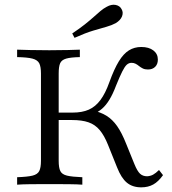

<svg xmlns="http://www.w3.org/2000/svg" viewBox="-20 -781 726 812"><path d="M577.4 11.3Q540.3 11.3 516.5 -8.5Q492.7 -28.2 475 -73.4L437.1 -167.7Q421 -208.1 401.6 -231Q382.3 -254 354.4 -263.7Q326.6 -273.4 283.9 -273.4H210.5V-304.8H287.1Q327.4 -304.8 355.6 -317.3Q383.9 -329.8 404.8 -358.1Q425.8 -386.3 442.7 -433.9Q462.9 -489.5 482.7 -521.8Q502.4 -554 525.4 -568.1Q548.4 -582.3 577.4 -582.3Q609.7 -582.3 628.6 -567.7Q647.6 -553.2 647.6 -529Q647.6 -509.7 636.3 -498.4Q625 -487.1 605.6 -487.1Q592.7 -487.1 583.9 -491.5Q575 -496 568.1 -501.6Q561.3 -507.3 553.6 -511.3Q546 -515.3 536.3 -515.3Q525 -515.3 516.1 -507.3Q507.3 -499.2 496.8 -478.2Q486.3 -457.3 471 -419.4Q457.3 -383.1 442.7 -359.3Q428.2 -335.5 411.3 -321Q394.4 -306.5 372.6 -297.6L366.9 -315.3Q404.8 -307.3 430.2 -291.5Q455.6 -275.8 475.4 -247.6Q495.2 -219.4 513.7 -172.6L548.4 -87.1Q560.5 -57.3 572.2 -46.4Q583.9 -35.5 602.4 -35.5Q616.1 -36.3 627.4 -42.3Q638.7 -48.4 652.4 -62.1L669.4 -40.3Q650 -12.9 628.2 -0.8Q606.5 11.3 577.4 11.3ZM52.4 0V-31.5Q96.8 -33.1 117.7 -38.3Q138.7 -43.5 146 -57.7Q153.2 -71.8 153.2 -100.8V-470.2Q153.2 -499.2 146 -513.3Q138.7 -527.4 117.3 -533.1Q96 -538.7 52.4 -539.5V-571Q73.4 -570.2 107.7 -569.4Q141.9 -568.5 188.7 -568.5Q233.9 -568.5 266.5 -569.4Q299.2 -570.2 317.7 -571V-539.5Q279 -538.7 259.7 -533.1Q240.3 -527.4 234.3 -513.3Q228.2 -499.2 228.2 -470.2V-100.8Q228.2 -71.8 235.1 -57.7Q241.9 -43.5 263.3 -38.3Q284.7 -33.1 328.2 -31.5V0Q308.1 -1.6 271.8 -2Q235.5 -2.4 189.5 -2.4Q143.5 -2.4 108.5 -2Q73.4 -1.6 52.4 0ZM295.2 -621 285.5 -639.5Q316.9 -660.5 338.7 -677.8Q360.5 -695.2 376.2 -709.3Q391.9 -723.4 404.8 -734.3Q417.7 -745.2 431.5 -752.4Q451.6 -763.7 469.4 -760.1Q487.1 -756.5 494.4 -741.9Q502.4 -728.2 496 -711.7Q489.5 -695.2 469.4 -683.1Q453.2 -674.2 430.2 -667.7Q407.3 -661.3 374.6 -651.6Q341.9 -641.9 295.2 -621Z"/></svg>

Font: Playfair 12pt Light
Style: Regular
Weight: 300
Designer: Claus Eggers Sørensen
Foundry: Claus Eggers Sørensen
Version: Version 2.000;gftools[0.9.28]